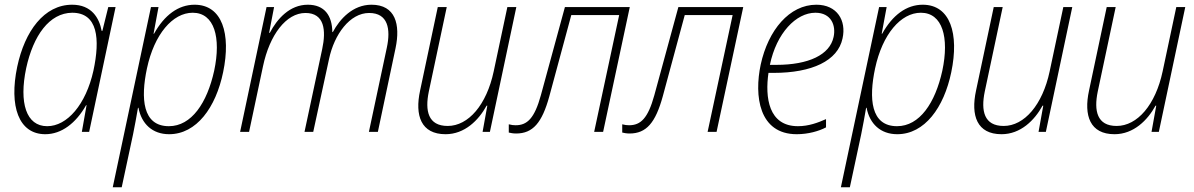

<svg xmlns="http://www.w3.org/2000/svg" viewBox="-20 -559 5064 814"><path d="M172 10C241 10 302 -37 345 -113H347L327 0H358L470 -529H439L414 -428H411C401 -483 368 -539 286 -539C167 -539 85 -427 53 -276C18 -109 59 10 172 10ZM180 -24C91 -24 60 -123 91 -270C121 -408 189 -504 286 -505C395 -505 405 -394 376 -259C344 -116 265 -24 180 -24Z M458 235H496L544 11C551 -23 559 -67 565 -102H567C580 -34 626 10 697 10C813 10 895 -103 926 -253C960 -416 922 -539 805 -539C736 -539 677 -495 633 -416H631L652 -529H620ZM696 -24C584 -24 576 -142 603 -269C634 -414 712 -505 797 -505C889 -505 918 -400 888 -259C858 -123 792 -24 696 -24Z M998 0H1036L1095 -278C1123 -411 1193 -504 1275 -504C1356 -504 1363 -430 1346 -351L1271 0H1308L1375 -309C1397 -413 1463 -504 1545 -504C1625 -504 1637 -436 1620 -357L1544 0H1582L1657 -355C1678 -455 1657 -539 1555 -539C1476 -539 1421 -479 1391 -423H1389C1388 -493 1356 -539 1285 -539C1208 -539 1155 -479 1124 -420H1121L1142 -529H1110Z M1869 10C1950 10 2009 -49 2043 -111H2046L2026 0H2057L2169 -529H2131L2073 -256C2043 -115 1966 -25 1878 -25C1795 -25 1781 -89 1798 -171L1874 -529H1836L1761 -175C1738 -69 1765 10 1869 10Z M2168 7C2239 7 2278 -38 2309 -151L2402 -495H2605L2499 0H2537L2650 -529H2375L2273 -155C2246 -57 2215 -28 2166 -28C2157 -28 2148 -29 2137 -32V3C2145 5 2156 7 2168 7Z M2649 7C2720 7 2759 -38 2790 -151L2883 -495H3086L2980 0H3018L3131 -529H2856L2754 -155C2727 -57 2696 -28 2647 -28C2638 -28 2629 -29 2618 -32V3C2626 5 2637 7 2649 7Z M3358 10C3406 10 3452 -3 3482 -19V-54C3448 -39 3409 -24 3363 -24C3238 -24 3223 -146 3238 -250H3260C3422 -250 3532 -301 3552 -396C3569 -472 3529 -539 3441 -539C3327 -539 3237 -432 3205 -285C3177 -153 3197 10 3358 10ZM3437 -505C3504 -505 3525 -451 3514 -402C3498 -327 3409 -284 3271 -284H3244C3272 -419 3355 -505 3437 -505Z M3545 235H3583L3631 11C3638 -23 3646 -67 3652 -102H3654C3667 -34 3713 10 3784 10C3900 10 3982 -103 4013 -253C4047 -416 4009 -539 3892 -539C3823 -539 3764 -495 3720 -416H3718L3739 -529H3707ZM3783 -24C3671 -24 3663 -142 3690 -269C3721 -414 3799 -505 3884 -505C3976 -505 4005 -400 3975 -259C3945 -123 3879 -24 3783 -24Z M4226 10C4307 10 4366 -49 4400 -111H4403L4383 0H4414L4526 -529H4488L4430 -256C4400 -115 4323 -25 4235 -25C4152 -25 4138 -89 4155 -171L4231 -529H4193L4118 -175C4095 -69 4122 10 4226 10Z M4705 10C4786 10 4845 -49 4879 -111H4882L4862 0H4893L5005 -529H4967L4909 -256C4879 -115 4802 -25 4714 -25C4631 -25 4617 -89 4634 -171L4710 -529H4672L4597 -175C4574 -69 4601 10 4705 10Z"/></svg>

Font: Noto Sans SemiCondensed ExtraLight
Style: Italic
Weight: 200
Width: 4
Italic angle: -12°
Designer: Monotype Design Team
Foundry: Monotype Imaging Inc.
Version: Version 2.013